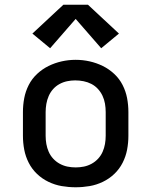

<svg xmlns="http://www.w3.org/2000/svg" viewBox="-20 -784 640 812"><path d="M300 8Q270 8 241 3Q212 -2 185 -15Q158 -28 136.5 -48.5Q115 -69 101.5 -95.5Q88 -122 82.5 -151Q77 -180 77 -210V-310Q77 -340 82.5 -369Q88 -398 101.5 -424.5Q115 -451 137 -471.5Q159 -492 185.5 -505Q212 -518 241 -524.5Q270 -531 300 -531Q330 -531 359 -524.5Q388 -518 414.5 -505Q441 -492 463 -471.5Q485 -451 498.5 -424.5Q512 -398 517.5 -369Q523 -340 523 -310V-210Q523 -180 517.5 -151Q512 -122 498.5 -95.5Q485 -69 463.5 -48.5Q442 -28 415 -15Q388 -2 359 3Q330 8 300 8ZM300 -76Q318 -76 335 -79.5Q352 -83 367.5 -91.5Q383 -100 395 -113Q407 -126 414 -142Q421 -158 424 -175Q427 -192 427 -210V-310Q427 -328 424 -345.5Q421 -363 413.5 -379Q406 -395 394 -408Q382 -421 366.5 -429Q351 -437 333.5 -440.5Q316 -444 298 -444Q281 -444 264 -440.5Q247 -437 231.5 -428.5Q216 -420 204.5 -407Q193 -394 186 -378Q179 -362 176 -344.5Q173 -327 173 -310V-210Q173 -192 176 -175Q179 -158 186 -142Q193 -126 205 -113Q217 -100 232.5 -91.5Q248 -83 265 -79.5Q282 -76 300 -76ZM192 -580 117 -642 248 -764H352L483 -642L408 -580L300 -704Z"/></svg>

Font: Zed Mono Medium Extended
Style: Regular
Weight: 500
Width: 7
Monospace: yes
Designer: Belleve Invis
Foundry: Belleve Invis
Version: Version 1.0.0; ttfautohint (v1.8.4)